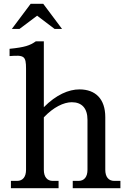

<svg xmlns="http://www.w3.org/2000/svg" viewBox="-20 -983 664 1003"><path d="M209 -96V-370C259 -423 313 -449 355 -449C408 -449 437 -417 437 -357V-96C437 -59 420 -38 390 -38H360V0H609V-38H577C547 -38 530 -59 530 -96V-371C530 -466 479 -516 395 -516C339 -516 273 -488 209 -423V-767H167C136 -745 109 -736 30 -728V-690C106 -696 116 -691 116 -624V-96C116 -59 99 -38 69 -38H37V0H286V-38H256C226 -38 209 -59 209 -96ZM42 -832H82L174 -901L265 -832H304L206 -963H140Z"/></svg>

Font: LT Superior Serif Medium
Style: Regular
Weight: 500
Designer: Daniel Lyons
Foundry: LyonsType
Version: Version 2.120;FEAKit 1.0